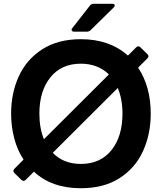

<svg xmlns="http://www.w3.org/2000/svg" viewBox="-20 -985 860 1019"><path d="M713 -626Q780 -525 780 -382Q780 -273 739 -183Q698 -93 614.5 -39.5Q531 14 409 14Q254 14 160 -74L116 -30Q111 -25 105 -25Q101 -25 94 -30L57 -66Q51 -72 51 -78Q51 -82 56 -89L105 -138Q72 -188 55.5 -251Q39 -314 39 -382Q39 -491 80 -580.5Q121 -670 204.5 -723.5Q288 -777 409 -777Q562 -777 659 -690L703 -734Q708 -739 714 -739Q721 -739 725 -734L762 -698Q768 -692 768 -686Q768 -681 762 -675ZM213 -246 558 -590Q499 -647 409 -647Q306 -647 247.5 -574.5Q189 -502 189 -382Q189 -305 213 -246ZM630 -382Q630 -459 605 -518L260 -174Q317 -115 409 -115Q513 -115 571.5 -188Q630 -261 630 -382ZM374 -817Q360 -817 360 -827Q360 -832 364 -836L457 -955Q464 -965 477 -965H575Q582 -965 585.5 -962.5Q589 -960 589 -956Q589 -951 583 -945L461 -825Q453 -817 442 -817Z"/></svg>

Font: Open Sauce Two
Style: Bold
Weight: 700
Designer: Alfredo Marco Pradil
Foundry: Creative Sauce Fz LLC
Version: Version 1.477